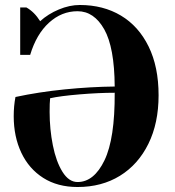

<svg xmlns="http://www.w3.org/2000/svg" viewBox="-20 -735 701 770"><path d="M616 -353Q616 -241 575 -158Q534 -75 461 -30Q388 15 291 15Q211 15 153.5 -21.5Q96 -58 65.5 -122.5Q35 -187 35 -269Q35 -310 42 -346Q135 -366 239.5 -376.5Q344 -387 440 -388Q439 -545 398 -617.5Q357 -690 291 -690Q227 -690 176.5 -644Q126 -598 101 -515H61V-705H86Q118 -687 141 -650Q173 -679 216 -697Q259 -715 300 -715Q394 -715 465 -672.5Q536 -630 576 -548.5Q616 -467 616 -353ZM440 -363Q377 -363 299 -356.5Q221 -350 181 -341Q179 -323 179 -286Q179 -217 192 -152Q205 -87 230.5 -46Q256 -5 291 -5Q357 -5 399 -92Q441 -179 440 -363Z"/></svg>

Font: Yeseva One
Style: Regular
Weight: 400
Designer: Jovanny Lemonad
Foundry: Jovanny Lemonad
Version: Version 2.000